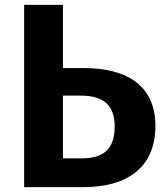

<svg xmlns="http://www.w3.org/2000/svg" viewBox="-20 -767 676 787"><path d="M323 -488H238V-747H79V0H324C495 0 617 -76 617 -251C617 -411 507 -488 323 -488ZM315 -118H238V-375H311C404 -375 450 -336 450 -248C450 -151 399 -118 315 -118Z"/></svg>

Font: Glow Sans TC Normal
Style: Bold
Weight: 700
Designer: Ryoko NISHIZUKA (kana, bopomofo & ideographs); Paul D. Hunt (Latin, Greek & Cyrillic); Sandoll Communications, Soo-young
Version: Version 0.93